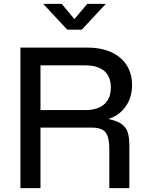

<svg xmlns="http://www.w3.org/2000/svg" viewBox="-20 -976 771 996"><path d="M86 0V-729H432Q507 -729 559 -704.5Q611 -680 638 -636.5Q665 -593 665 -534Q665 -466 627 -417Q589 -368 524 -354V-362Q581 -353 608 -334.5Q635 -316 643 -288.5Q651 -261 651 -223V0H547V-205Q547 -261 529 -287.5Q511 -314 455 -314H174V-405H422Q486 -405 520.5 -435Q555 -465 555 -522Q555 -579 520.5 -608Q486 -637 423 -637H174L190 -653V0ZM329 -822 204 -956H300L366 -877L433 -956H529L404 -822Z"/></svg>

Font: BDO Grotesk
Style: Regular
Weight: 400
Designer: Deni Anggara
Foundry: Lokal Container
Version: Version 2.000